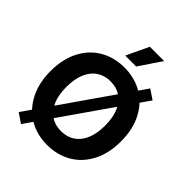

<svg xmlns="http://www.w3.org/2000/svg" viewBox="-260 -1086 1273 1273"><g transform="rotate(45 376.5 -449.5)"><path d="M89.4 -11.8 595.4 -739.3 662.4 -694.2 156.4 33.7ZM376.5 9.8Q281.9 9.8 206.9 -33.6Q132 -76.9 89.2 -159.4Q46.4 -241.9 46.4 -353.5Q46.4 -466.6 89.2 -548.7Q132 -630.7 206.9 -673.7Q281.9 -716.8 376.5 -716.8Q471.2 -716.8 546.2 -673.7Q621.1 -630.7 663.9 -548.7Q706.7 -466.6 706.7 -353.5Q706.7 -241.4 663.9 -159.1Q621.1 -76.9 546.2 -33.6Q471.2 9.8 376.5 9.8ZM376.5 -586.7Q321.5 -586.7 280.5 -559.8Q239.5 -532.9 217.2 -480.4Q194.9 -428 194.9 -353.5Q194.9 -279 217.2 -226.6Q239.5 -174.2 280.5 -147.3Q321.5 -120.4 376.5 -120.4Q432 -120.4 472.8 -147.3Q513.6 -174.2 535.9 -226.6Q558.2 -279 558.2 -353.5Q558.2 -428 535.9 -480.4Q513.6 -532.9 472.8 -559.8Q432 -586.7 376.5 -586.7ZM398 -932.8H532.3L426.6 -776H324Z"/></g></svg>

Font: Pretendard JP Variable
Style: Regular
Weight: 400
Designer: Base glyphs from Inter by Rasmus Andersson; Hangul glyphs from Noto Sans CJK(Source Han Sans) by Jang Soo-young and Kang
Foundry: Kil Hyung-jin
Version: Version 1.307;Glyphs 3.2 (3192)